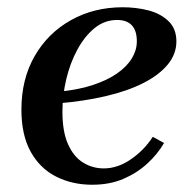

<svg xmlns="http://www.w3.org/2000/svg" viewBox="-20 -499 515 529"><path d="M234 10Q179 10 134.5 -12.5Q90 -35 64.5 -81Q39 -127 39 -197Q39 -281 75.5 -344.5Q112 -408 175.5 -443.5Q239 -479 318 -479Q355 -479 388.5 -470.5Q422 -462 444 -441Q466 -420 466 -385Q466 -350 442 -321Q418 -292 374.5 -270Q331 -248 271 -234Q211 -220 138 -214V-246Q194 -251 235 -264.5Q276 -278 303 -297Q330 -316 343.5 -338.5Q357 -361 357 -385Q357 -415 343 -429.5Q329 -444 303 -444Q268 -444 240.5 -421.5Q213 -399 193 -362Q173 -325 162.5 -280.5Q152 -236 152 -191Q152 -136 167.5 -101.5Q183 -67 209 -51Q235 -35 266 -35Q304 -35 340.5 -60Q377 -85 401 -122L432 -105Q414 -74 385.5 -48Q357 -22 319.5 -6Q282 10 234 10Z"/></svg>

Font: Brygada 1918 SemiBold
Style: Italic
Weight: 600
Italic angle: -8°
Designer: Mateusz Machalski | Borys Kosmynka | Przemek Hoffer
Foundry: NIEPODLEGLA 2018
Version: Version 3.006